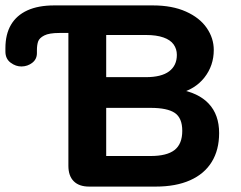

<svg xmlns="http://www.w3.org/2000/svg" viewBox="-20 -690 893 710"><path d="M0 -499.4V-511.6Q0 -563.2 20.6 -598.3Q41.1 -633.3 81.4 -651.7Q121.7 -670 180.4 -670H325.6V-568.1H199.4Q161.7 -568.1 143.6 -558.8Q125.5 -549.5 121 -536.6Q116.5 -523.7 116.5 -503.7V-493.6Q116.5 -471.1 99.4 -457.9Q82.2 -444.6 60 -444.2Q38.5 -443.8 19.2 -458.3Q0 -472.7 0 -499.4ZM232.9 -76.8V-593.2Q232.9 -630.5 252.7 -650.2Q272.4 -670 309.7 -670H545.2Q616.8 -670 667.6 -647.2Q718.4 -624.5 744.4 -586.7Q770.5 -548.9 770.5 -505.2Q770.5 -447.4 736 -403.4Q701.5 -359.4 640.1 -344.2V-359.6Q713.3 -347.6 751.8 -306.7Q790.3 -265.8 790.3 -198Q790.3 -135.4 762.9 -91.1Q735.6 -46.8 683 -23.4Q630.4 0 555.7 0H309.7Q272.4 0 252.7 -19.8Q232.9 -39.5 232.9 -76.8ZM654 -206.1Q654 -253.8 626.3 -272.5Q598.6 -291.1 536.9 -291.1H372.7V-113.1H536.9Q597 -113.1 625.5 -135.3Q654 -157.6 654 -206.1ZM634 -487.1Q634 -508.7 622.1 -525.6Q610.1 -542.5 584.3 -551.5Q558.6 -560.6 519.5 -560.6H372.7V-404.7H519.5Q576.6 -404.7 605.3 -426.1Q634 -447.6 634 -487.1Z"/></svg>

Font: SN Pro Thin
Style: Regular
Weight: 200
Designer: Tobias Whetton
Foundry: Supernotes
Version: Version 1.003;Glyphs 3.3 (3324)